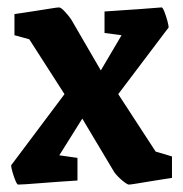

<svg xmlns="http://www.w3.org/2000/svg" viewBox="-20 -487 493 518"><path d="M29 11Q26 11 21.5 0Q17 -11 13.5 -23.5Q10 -36 10 -41L154 -233L59 -381L19 -392V-449Q19 -449 36 -451.5Q53 -454 75.5 -457.5Q98 -461 116.5 -464Q135 -467 139 -467Q145 -467 157 -453.5Q169 -440 173 -433L252 -297L308 -392L262 -398V-456Q262 -456 276.5 -457Q291 -458 313 -459.5Q335 -461 357.5 -462.5Q380 -464 396.5 -465.5Q413 -467 416 -467Q419 -467 423.5 -455.5Q428 -444 431.5 -431Q435 -418 435 -413L299 -233L400 -78L444 -65V-7Q444 -7 427.5 -4.5Q411 -2 389.5 1.5Q368 5 350 8Q332 11 328 11Q324 11 315.5 4.5Q307 -2 299 -10Q291 -18 288 -23L202 -167L140 -68L189 -61V0Q189 0 174 1Q159 2 136.5 3.5Q114 5 90.5 7Q67 9 50 10Q33 11 29 11Z"/></svg>

Font: Grenze Gotisch
Style: Bold
Weight: 700
Designer: Renata Polastri
Foundry: Omnibus-Type
Version: Version 1.001